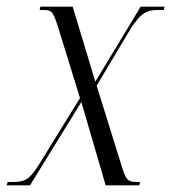

<svg xmlns="http://www.w3.org/2000/svg" viewBox="-42 -556 514 576"><path d="M-22 0H48L202 -250L275 0H376L378 -10H370C339 -10 336 -17 322 -61L248 -299L350 -470C383 -521 401 -526 434 -526H449L452 -536H380L244 -311L176 -536H79L77 -526H89C115 -526 118 -519 133 -472L198 -262L76 -64C46 -16 32 -10 -6 -10H-19Z"/></svg>

Font: Noto Serif Display Condensed Light
Style: Italic
Weight: 300
Width: 3
Italic angle: -12°
Designer: Monotype Design Team
Foundry: Monotype Imaging Inc.
Version: Version 2.009